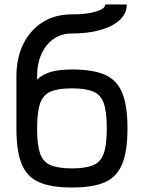

<svg xmlns="http://www.w3.org/2000/svg" viewBox="-20 -820 640 854"><path d="M300 14Q208 14 154 -9.5Q100 -33 76.5 -90Q53 -147 53 -248V-480Q53 -563 84 -625Q115 -687 170 -721.5Q225 -756 299 -756Q366 -756 407 -768.5Q448 -781 448 -800H544Q544 -761 513.5 -732Q483 -703 428 -687Q373 -671 299 -671Q253 -671 218.5 -647Q184 -623 164.5 -580Q145 -537 145 -480V-466Q163 -483 185 -492.5Q207 -502 235 -506.5Q263 -511 300 -511Q393 -511 446.5 -487.5Q500 -464 523.5 -407.5Q547 -351 547 -249Q547 -148 523.5 -90.5Q500 -33 446.5 -9.5Q393 14 300 14ZM300 -71Q360 -71 394 -85Q428 -99 441.5 -137.5Q455 -176 455 -249Q455 -323 441.5 -361Q428 -399 394 -413Q360 -427 300 -427Q240 -427 206 -413Q172 -399 158.5 -360.5Q145 -322 145 -248Q145 -175 158.5 -137Q172 -99 206 -85Q240 -71 300 -71Z"/></svg>

Font: Victor Mono SemiBold
Style: Regular
Weight: 600
Monospace: yes
Designer: Rune Bjørnerås
Version: Version 1.561;gftools[0.9.30]